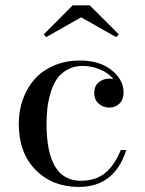

<svg xmlns="http://www.w3.org/2000/svg" viewBox="-20 -700 549 729"><path d="M288.1 -634.3 155.3 -559.1 146 -569.3 255.9 -679.7H320.8L431.2 -569.3L420.9 -559.1ZM459.5 -130.4Q414.6 9.8 279.3 9.8Q179.2 9.8 115.2 -54.9Q51.3 -119.6 51.3 -230Q51.3 -279.3 66.7 -322.5Q82 -365.7 110.8 -398.7Q139.6 -431.6 184.3 -450.9Q229 -470.2 284.2 -470.2Q357.9 -470.2 403.6 -433.8Q449.2 -397.5 449.2 -348.6Q449.2 -322.3 433.8 -306.9Q418.5 -291.5 395 -291.5Q373 -291.5 355.5 -305.9Q337.9 -320.3 337.9 -347.7Q337.9 -373 354.5 -387.2Q371.1 -401.4 395 -401.4Q400.9 -401.4 410.6 -399.4Q392.6 -422.9 360.1 -436.3Q327.6 -449.7 293.9 -449.7Q260.7 -449.7 235.6 -435.5Q210.4 -421.4 195.8 -399.7Q181.2 -377.9 172.1 -347.7Q163.1 -317.4 159.9 -289.3Q156.7 -261.2 156.7 -230Q156.7 -13.7 286.6 -13.7Q344.7 -13.7 380.6 -44.2Q416.5 -74.7 438.5 -130.4Z"/></svg>

Font: Bodoni* 11pt
Style: Regular
Weight: 400
Version: Version 2.3